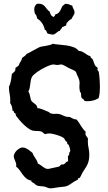

<svg xmlns="http://www.w3.org/2000/svg" viewBox="-20 -985 591 1049"><path d="M525.9 -506.8Q525.9 -491.7 524.4 -477.5Q522.9 -463.4 519 -449.2Q505.4 -439.9 489.5 -436Q473.6 -432.1 457 -432.1Q453.1 -432.1 449.5 -432.6Q445.8 -433.1 441.9 -433.1Q438.5 -440.9 435.1 -443.1Q431.6 -445.3 429 -447.3Q426.3 -449.2 424.6 -453.6Q422.9 -458 422.9 -470.2Q422.9 -477.5 419.9 -480Q417 -482.4 416 -487.8Q413.1 -505.4 413.8 -514.4Q414.6 -523.4 414.8 -531.2Q415 -539.1 412.4 -549.1Q409.7 -559.1 399.9 -578.1Q398.4 -581.1 397 -586.7Q395.5 -592.3 393.1 -594.2Q390.6 -596.7 385.7 -599.4Q380.9 -602.1 375 -604.7Q369.1 -607.4 363.8 -609.6Q358.4 -611.8 355 -613.8Q351.1 -615.7 345.9 -618.9Q340.8 -622.1 335 -625.2Q329.1 -628.4 323.7 -630.6Q318.4 -632.8 314 -632.8Q308.6 -632.8 303.7 -631.3Q298.8 -629.9 293 -629.9Q287.6 -629.9 282.5 -631.3Q277.3 -632.8 272 -632.8Q265.6 -632.8 255.1 -629.4Q244.6 -626 232.7 -620.4Q220.7 -614.7 208.3 -607.7Q195.8 -600.6 184.8 -593Q173.8 -585.4 165.8 -578.1Q157.7 -570.8 154.8 -564.9Q149.9 -555.7 148.2 -545.4Q146.5 -535.2 145.3 -524.9Q144 -514.6 142.1 -504.4Q140.1 -494.1 134.8 -484.9Q139.6 -478.5 141.6 -470.9Q143.6 -463.4 145 -456.1Q146.5 -448.7 148.2 -441.9Q149.9 -435.1 154.8 -430.2Q158.7 -425.8 163.8 -422.4Q168.9 -418.9 173.3 -415.3Q177.7 -411.6 180.9 -406.7Q184.1 -401.9 184.1 -394Q189.5 -394.5 197.3 -392.3Q205.1 -390.1 213.1 -387Q221.2 -383.8 229 -380.4Q236.8 -377 242.2 -375Q246.6 -373.5 250 -370.1Q253.4 -366.7 257.8 -365.2Q269 -361.8 280.5 -363Q292 -364.3 303.2 -361.8Q312 -359.9 317.6 -357.2Q323.2 -354.5 328.4 -352.1Q333.5 -349.6 339.8 -347.9Q346.2 -346.2 356.9 -346.2Q360.8 -346.2 365.2 -343.8Q369.6 -341.3 374.5 -338.9Q379.4 -336.4 385 -334.2Q390.6 -332 397 -333Q404.3 -325.7 410.2 -316.7Q416 -307.6 421.6 -298.6Q427.2 -289.6 433.6 -281Q439.9 -272.5 448.2 -265.1Q448.2 -262.7 447.5 -261Q446.8 -259.3 446.8 -256.8Q446.8 -246.6 451.9 -241Q457 -235.4 460.9 -227.1Q460 -222.7 460 -218.8Q460 -214.8 460 -210.9Q460 -193.8 463.9 -176.5Q467.8 -159.2 467.8 -142.1Q467.8 -125 465.8 -113.5Q463.9 -102.1 460 -92Q456.1 -82 450 -72.3Q443.8 -62.5 435.1 -48.8Q428.7 -40 424.6 -29.3Q420.4 -18.6 413.1 -11.2H405.8V-3.9Q401.9 -1 396.7 1Q391.6 2.9 387.2 5.9Q371.1 16.6 362.8 22.2Q354.5 27.8 346.9 30.8Q339.4 33.7 329.3 34.9Q319.3 36.1 299.8 38.1Q288.6 39.1 278.1 41.5Q267.6 43.9 256.8 43.9Q246.6 43.9 240.5 40.8Q234.4 37.6 226.1 35.2Q220.2 33.7 214.4 33.2Q208.5 32.7 202.6 32.2Q196.8 31.7 191.4 31Q186 30.3 181.2 27.8Q175.8 25.4 172.1 21.7Q168.5 18.1 164.1 15.1Q162.6 14.2 159.9 12.9Q157.2 11.7 155 10.3Q152.8 8.8 151.6 6.8Q150.4 4.9 151.9 2Q134.8 -1 124 -10Q113.3 -19 104.7 -30.5Q96.2 -42 88.1 -54Q80.1 -65.9 67.9 -75.2Q67.9 -77.6 68.4 -79.1Q68.8 -80.6 68.8 -83Q68.8 -89.4 66.7 -95.7Q64.5 -102.1 62 -107.9Q59.6 -113.8 57.4 -119.6Q55.2 -125.5 55.2 -130.9Q55.2 -138.7 59.8 -147.2Q64.5 -155.8 71.5 -162.8Q78.6 -169.9 87.2 -174.6Q95.7 -179.2 103 -179.2Q111.3 -179.2 118.7 -176.3Q126 -173.3 132.8 -168.9Q139.6 -164.6 146 -159.2Q152.3 -153.8 158.2 -148.9Q160.2 -141.1 164.6 -134.3Q168.9 -127.4 173.3 -120.6Q177.7 -113.8 181.6 -106.7Q185.5 -99.6 187 -90.8Q194.3 -88.4 200.9 -83.5Q207.5 -78.6 214.1 -73.7Q220.7 -68.8 227.5 -65.4Q234.4 -62 243.2 -62Q243.7 -62 252.9 -64Q262.2 -65.9 273.2 -68.4Q284.2 -70.8 293.5 -72.8Q302.7 -74.7 303.2 -75.2Q306.2 -76.7 308.1 -79.6Q310.1 -82.5 313 -85Q316.9 -87.4 321 -86.4Q325.2 -85.4 329.1 -87.9Q335 -90.8 339.6 -96.9Q344.2 -103 352.1 -104Q352.1 -109.4 351.6 -115Q351.1 -120.6 351.1 -126Q351.1 -127.4 351.1 -129.4Q351.1 -131.3 352.1 -132.8L357.9 -140.1V-147Q357.9 -151.4 360.8 -154.1Q363.8 -156.7 363.8 -162.1Q363.8 -164.1 362.8 -168.9Q361.8 -173.8 360.4 -178.7Q358.9 -183.6 357.4 -188Q356 -192.4 355 -193.8L348.1 -198.2Q346.7 -201.2 347.2 -204.3Q347.7 -207.5 345.2 -210L338.9 -213.9Q335.9 -217.8 334.5 -221.9Q333 -226.1 329.1 -230Q323.7 -234.9 313.2 -239.5Q302.7 -244.1 290.8 -247.8Q278.8 -251.5 267.6 -253.7Q256.3 -255.9 249 -255.9Q243.7 -255.9 238.5 -255.1Q233.4 -254.4 229 -252Q223.1 -253.4 220.5 -255.4Q217.8 -257.3 215.8 -259.3Q213.9 -261.2 211.9 -263.2Q210 -265.1 205.3 -266.6Q200.7 -268.1 192.4 -269Q184.1 -270 169.9 -270Q155.8 -270 141.1 -279.3Q126.5 -288.6 112.5 -301.5Q98.6 -314.5 86.9 -328.4Q75.2 -342.3 67.9 -352.1Q66.4 -354.5 66.4 -358.6Q66.4 -362.8 64 -365.2L58.1 -368.2Q56.6 -372.6 55.4 -376Q54.2 -379.4 47.9 -380.9V-383.8Q47.9 -394.5 44.4 -404.3Q41 -414.1 35.2 -422.9Q36.1 -426.8 36.1 -429.9Q36.1 -433.1 36.1 -437Q36.1 -455.1 32.5 -472.9Q28.8 -490.7 28.8 -508.8Q28.8 -513.7 31.5 -517.6Q34.2 -521.5 35.2 -526.9Q39.1 -539.6 41.3 -553.5Q43.5 -567.4 44.9 -581.1Q54.2 -588.4 59.8 -594.7Q65.4 -601.1 64 -613.8Q69.8 -617.2 74.7 -621.3Q79.6 -625.5 84 -629.9Q84.5 -635.3 87.2 -639.6Q89.8 -644 92.5 -648.4Q95.2 -652.8 97.4 -657.5Q99.6 -662.1 100.1 -668Q106.9 -673.3 114.3 -678.5Q121.6 -683.6 126 -690.9Q127.9 -690.9 137 -695.8Q146 -700.7 157.2 -706.8Q168.5 -712.9 178.7 -718.5Q189 -724.1 192.9 -726.1Q200.2 -729.5 210.9 -731.2Q221.7 -732.9 232.4 -734.9Q243.2 -736.8 252.7 -739.3Q262.2 -741.7 268.1 -746.1Q283.2 -742.7 303.5 -741.2Q323.7 -739.7 343.8 -736.8Q363.8 -733.9 381.6 -727.3Q399.4 -720.7 410.2 -707Q420.9 -706.5 428.7 -702.9Q436.5 -699.2 443.6 -694.3Q450.7 -689.5 457.8 -684.8Q464.8 -680.2 474.1 -678.2Q474.1 -672.4 477.1 -668L483.9 -665Q486.8 -660.2 489 -654.5Q491.2 -648.9 492.9 -643.6Q494.6 -638.2 496.8 -632.8Q499 -627.4 502.9 -623Q505.4 -620.6 508.5 -618.9Q511.7 -617.2 513.2 -613.8Q514.2 -610.8 513.2 -608.2Q512.2 -605.5 512.2 -603L513.2 -601.1L519 -594.2Q521 -586.9 522.2 -575.4Q523.4 -564 524.2 -551.3Q524.9 -538.6 525.4 -526.6Q525.9 -514.6 525.9 -506.8ZM387.2 -918Q387.2 -912.6 385.3 -908Q383.3 -903.3 380.6 -899.2Q377.9 -895 375.2 -890.6Q372.6 -886.2 371.1 -881.8Q362.8 -877.9 356 -871.6Q349.1 -865.2 343.3 -857.9Q344.7 -853.5 342.5 -851.8Q340.3 -850.1 341.3 -846.7V-844.7Q335 -844.7 330.6 -841.3Q326.2 -837.9 320.3 -837.9Q318.8 -832 314.2 -827.4Q309.6 -822.8 307.1 -816.9Q301.3 -815.9 296.6 -812.5Q292 -809.1 287.6 -805.4Q283.2 -801.8 278.6 -798.8Q273.9 -795.9 268.1 -795.9Q267.6 -795.9 263.4 -796.6Q259.3 -797.4 254.4 -798.3Q249.5 -799.3 245.1 -800.3Q240.7 -801.3 240.2 -801.8Q237.8 -803.7 236.8 -806.9Q235.8 -810.1 234.4 -813.2Q232.9 -816.4 231 -818.8Q229 -821.3 225.1 -821.8Q220.7 -841.8 210.4 -857.7Q200.2 -873.5 183.1 -883.8Q181.6 -890.6 179.4 -898.2Q177.2 -905.8 170.9 -909.7Q169.4 -916 168.2 -921.9Q167 -927.7 167 -934.1Q167 -943.8 170.7 -950.9Q174.3 -958 181.2 -963.9Q183.6 -963.9 185.8 -964.4Q188 -964.8 190.9 -964.8Q204.1 -964.8 211.9 -960.4Q219.7 -956.1 225.6 -949.5Q231.4 -942.9 236.8 -935.3Q242.2 -927.7 251 -921.9Q253.4 -912.6 258.5 -903.8Q263.7 -895 273.9 -892.1Q275.9 -896.5 279.1 -898.9Q282.2 -901.4 282.2 -906.7Q293 -908.2 299.1 -914.1Q305.2 -919.9 309.3 -927.2Q313.5 -934.6 316.2 -941.9Q318.8 -949.2 323.2 -954.1Q324.2 -955.6 326.2 -956.5Q328.1 -957.5 329.6 -958.3Q331.1 -959 332.3 -960.2Q333.5 -961.4 333 -963.9H339.4Q349.6 -964.8 357.4 -960.9Q365.2 -957 375 -954.1Q375.5 -949.2 377.4 -944.8Q379.4 -940.4 381.6 -936Q383.8 -931.6 385.5 -927.2Q387.2 -922.9 387.2 -918Z"/></svg>

Font: Margarine
Style: Regular
Weight: 400
Designer: Astigmatic (AOETI)
Foundry: Astigmatic (AOETI)
Version: Version 1.000